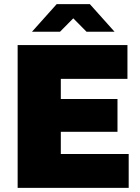

<svg xmlns="http://www.w3.org/2000/svg" viewBox="-20 -905 676 925"><path d="M65 0V-688H594V-525H273V-428H546V-270H273V-163H600V0ZM134 -752 253 -885H413L532 -752H397L308 -842H358L269 -752Z"/></svg>

Font: Archivo SemiCondensed Black
Style: Regular
Weight: 900
Width: 4
Designer: Hector Gatti
Foundry: Omnibus-Type
Version: Version 2.001